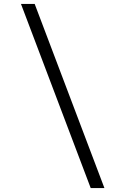

<svg xmlns="http://www.w3.org/2000/svg" viewBox="-20 -850 640 980"><path d="M443 110 87 -830H157L513 110Z"/></svg>

Font: JetBrains Mono NL ExtraLight
Style: Regular
Weight: 200
Designer: Philipp Nurullin, Konstantin Bulenkov
Foundry: JetBrains
Version: Version 2.304; ttfautohint (v1.8.4.7-5d5b)